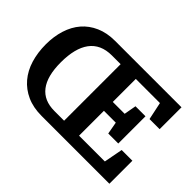

<svg xmlns="http://www.w3.org/2000/svg" viewBox="-127 -1018 1316 1316"><g transform="rotate(45 530.5 -360.0)"><path d="M772 -238H869V-502H772L756 -413H641V-636H875L902 -508H1000V-720H356Q278 -720 218 -693.5Q158 -667 118 -620.5Q78 -574 57.5 -509Q37 -444 37 -368Q37 -288 57.5 -220.5Q78 -153 119.5 -104Q161 -55 222 -27.5Q283 0 364 0H1021V-223H917L891 -86H641V-327H756ZM496 -634V-86H402Q351 -86 313 -102.5Q275 -119 249 -152.5Q223 -186 210 -236Q197 -286 197 -354Q197 -421 210 -473Q223 -525 249.5 -561Q276 -597 316.5 -615.5Q357 -634 412 -634Z"/></g></svg>

Font: GradeGX
Style: Regular
Weight: 100
Width: 1
Designer: Adam Twardoch
Foundry: Adam Twardoch
Version: Version 2.002; DEVELOPMENT